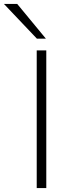

<svg xmlns="http://www.w3.org/2000/svg" viewBox="-61 -963 384 983"><path d="M127 0V-705H176V0ZM128 -765 -41 -943H27L174 -765Z"/></svg>

Font: Nunito Sans 10pt Expanded ExtraLight
Style: Regular
Weight: 250
Width: 7
Designer: Vernon Adams
Foundry: Vernon Adams
Version: Version 3.101;gftools[0.9.27]